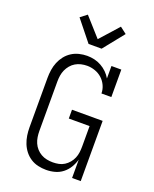

<svg xmlns="http://www.w3.org/2000/svg" viewBox="-177 -1082 954 1189"><g transform="rotate(20 300.0 -488.0)"><path d="M276 8Q249 8 222.5 2Q196 -4 173.5 -18.5Q151 -33 134.5 -54Q118 -75 108 -100Q98 -125 94 -151.5Q90 -178 90 -205V-530Q90 -557 94 -583.5Q98 -610 108 -634.5Q118 -659 134.5 -680Q151 -701 173.5 -715.5Q196 -730 222.5 -736.5Q249 -743 275 -743Q300 -743 323.5 -737.5Q347 -732 368.5 -720Q390 -708 407.5 -691Q425 -674 437 -653V-735H502V-554H437Q437 -581 425.5 -606Q414 -631 394 -649Q374 -667 348 -676Q322 -685 296 -685Q276 -685 256.5 -680.5Q237 -676 220 -666Q203 -656 190 -640.5Q177 -625 169 -607Q161 -589 158 -569.5Q155 -550 155 -530V-205Q155 -185 158 -165Q161 -145 169 -126.5Q177 -108 190.5 -93Q204 -78 221.5 -68Q239 -58 259 -54Q279 -50 299 -50Q319 -50 338.5 -54Q358 -58 374.5 -68.5Q391 -79 404 -94.5Q417 -110 424.5 -128Q432 -146 434.5 -165.5Q437 -185 437 -205V-339H300V-397H502V0H445V-121Q437 -93 422 -68Q407 -43 384 -25Q361 -7 333 0.5Q305 8 276 8ZM257 -815 148 -951 191 -984 300 -862 409 -984 452 -951 343 -815Z"/></g></svg>

Font: Iosevka Etoile Light
Style: Regular
Weight: 300
Designer: Belleve Invis
Foundry: Belleve Invis
Version: Version 25.0.1; ttfautohint (v1.8.4)